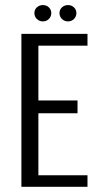

<svg xmlns="http://www.w3.org/2000/svg" viewBox="-20 -722 382 742"><path d="M62.7 0V-591H318.1V-545.5H128.3V-333.7H279.6V-284.2H128.3V-44.6H318.1V0ZM145.7 -639.3Q132 -639.3 122.4 -648.6Q112.9 -658 112.9 -671.3Q112.9 -684.7 122.4 -693.5Q132 -702.4 145.7 -702.4Q159.5 -702.4 168.8 -693.5Q178.2 -684.7 178.2 -671.3Q178.2 -658 168.8 -648.6Q159.5 -639.3 145.7 -639.3ZM242.7 -639.3Q229 -639.3 219.4 -648.6Q209.9 -658 209.9 -671.3Q209.9 -684.7 219.4 -693.5Q229 -702.4 242.7 -702.4Q256.5 -702.4 265.8 -693.5Q275.2 -684.7 275.2 -671.3Q275.2 -658 265.8 -648.6Q256.5 -639.3 242.7 -639.3Z"/></svg>

Font: Alumni Sans Thin
Style: Regular
Weight: 100
Designer: Robert E. Leuschke
Foundry: Robert E. Leuschke
Version: Version 1.018